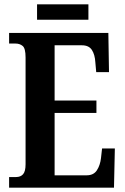

<svg xmlns="http://www.w3.org/2000/svg" viewBox="-20 -866 575 886"><path d="M22 0V-49H54Q75 -49 86.5 -62Q98 -75 98 -108V-601Q98 -643 84.5 -654Q71 -665 52 -665H22V-714H480L483 -533H424L420 -578Q418 -614 404 -635.5Q390 -657 358 -657H232V-402H425V-345H232V-57H380Q412 -57 427 -80Q442 -103 446 -136L451 -181H510L506 0ZM151 -775V-846H388V-775Z"/></svg>

Font: Noto Serif Armenian ExtraCondensed
Style: Bold
Weight: 700
Width: 2
Designer: Monotype Design Team
Foundry: Monotype Imaging Inc.
Version: Version 2.008; ttfautohint (v1.8.4.7-5d5b)